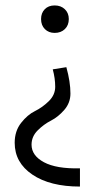

<svg xmlns="http://www.w3.org/2000/svg" viewBox="-20 -488 405 706"><path d="M233 -418Q233 -395 218.5 -381Q204 -367 181 -367Q159 -367 145 -381Q131 -395 131 -418Q131 -440 144.5 -454Q158 -468 181 -468Q204 -468 218.5 -454Q233 -440 233 -418ZM224 -241Q239 -187 239 -144Q239 -110 216.5 -84Q194 -58 167.5 -44.5Q141 -31 118.5 -8.5Q96 14 96 44Q96 84 141.5 108.5Q187 133 274 131V198Q164 198 99 154Q34 110 34 37Q34 -6 57.5 -36Q81 -66 108.5 -79.5Q136 -93 159.5 -116Q183 -139 183 -169Q183 -200 174 -233Z"/></svg>

Font: EauTestSC
Style: Regular
Weight: 400
Designer: Christian Thalmann (Catharsis Fonts)
Version: Version 0.001;PS 000.001;hotconv 1.0.88;makeotf.lib2.5.64775